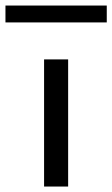

<svg xmlns="http://www.w3.org/2000/svg" viewBox="-65 -683 411 703"><path d="M96.4 0V-465.5H184.5V0ZM-45 -600.9V-662.7H325.9V-600.9Z"/></svg>

Font: Spartan Med
Style: Regular
Weight: 500
Designer: Matt Bailey, Mirko Velimirovic
Foundry: Matt Bailey
Version: Version 1.005